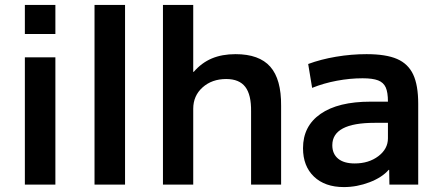

<svg xmlns="http://www.w3.org/2000/svg" viewBox="-20 -750 1778 780"><path d="M81 -730H205V-612H81ZM81 -517H205V0H81Z M364 -730H488V0H364Z M642 -730H765V-458H767Q799 -495 840.5 -512.5Q882 -530 937 -530Q1033 -530 1078 -479Q1123 -428 1122 -320V0H1000V-297Q1001 -365 976.5 -397Q952 -429 899 -429Q841 -429 803 -395Q765 -361 765 -308V0H642Z M1211 -148Q1211 -238 1282.5 -287.5Q1354 -337 1485 -337H1556Q1556 -375 1547 -395Q1538 -415 1516 -423.5Q1494 -432 1453 -432Q1402 -432 1348.5 -422Q1295 -412 1248 -393L1232 -490Q1283 -509 1345 -519.5Q1407 -530 1469 -530Q1548 -530 1593 -510.5Q1638 -491 1658.5 -447.5Q1679 -404 1679 -328V0H1562L1561 -60H1559Q1532 -29 1481 -9.5Q1430 10 1377 10Q1300 10 1255.5 -32.5Q1211 -75 1211 -148ZM1421 -86Q1478 -86 1517 -115.5Q1556 -145 1556 -188V-251H1502Q1330 -251 1330 -160Q1330 -125 1353.5 -105.5Q1377 -86 1421 -86Z"/></svg>

Font: Enso SemiBold
Style: Regular
Weight: 600
Designer: Coji Morishita
Foundry: UNDERFOREST DESIGN
Version: Version 1.000